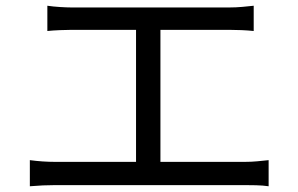

<svg xmlns="http://www.w3.org/2000/svg" viewBox="-20 -689 1040 669"><path d="M84 -131Q129 -125 172 -125H454V-585H229Q215 -585 189.5 -584Q164 -583 145 -581V-669Q165 -666 189.5 -664.5Q214 -663 229 -663H779Q802 -663 824 -665Q846 -667 864 -669V-581Q845 -583 822.5 -584Q800 -585 779 -585H539V-125H833Q856 -125 876.5 -127Q897 -129 916 -131V-40Q896 -43 872 -43.5Q848 -44 833 -44H172Q152 -44 129.5 -43Q107 -42 84 -40Z"/></svg>

Font: Go Noto Current
Style: Regular
Weight: 400
Designer: Monotype Design Team
Foundry: Monotype Imaging Inc.
Version: Version 2.007; ttfautohint (v1.8) -l 8 -r 50 -G 200 -x 14 -D